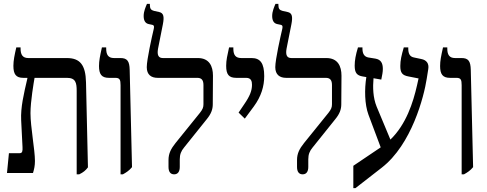

<svg xmlns="http://www.w3.org/2000/svg" viewBox="-20 -891 2509 989"><path d="M16 0H150C156 -20 160 -37 160 -62C160 -119 137 -237 137 -308C137 -369 154 -467 158 -490H325C370 -490 375 -464 375 -423V7H388C409 -3 421 -13 433 -29L423 -467C421 -557 392 -592 324 -592H126C96 -592 86 -610 86 -641V-647H64C55 -608 49 -579 49 -552C49 -509 62 -490 100 -490H121V-487C102 -405 86 -338 89 -272L96 -133C97 -113 95 -102 82 -102H26Z M601 7H613C631 -3 645 -12 660 -30L648 -531C647 -577 635 -592 600 -592H567C537 -592 527 -610 527 -641V-647H505C495 -602 490 -578 490 -551C490 -509 503 -490 541 -490H574C597 -490 601 -480 601 -452Z M877 7C896 7 906 -7 906 -31V-70C906 -96 913 -113 928 -131L1045 -277C1068 -305 1076 -328 1076 -354L1077 -501C1077 -550 1058 -592 999 -592H819C797 -592 788 -606 794 -640L819 -766C827 -807 822 -824 800 -829L773 -835C758 -839 752 -846 752 -866V-871H737C731 -857 720 -833 720 -809C720 -787 727 -771 746 -767L765 -763C775 -760 774 -753 772 -742C763 -704 736 -584 736 -545C736 -506 759 -490 792 -490H996C1017 -490 1028 -480 1028 -453V-354C1028 -338 1024 -328 1010 -310L884 -154C861 -125 848 -101 848 -67V-31C848 -5 859 7 877 7Z M1241 -280 1287 -342C1326 -395 1341 -447 1341 -499C1341 -565 1321 -592 1276 -592H1223C1195 -592 1182 -606 1182 -640V-647H1160C1151 -605 1145 -582 1145 -552C1145 -507 1159 -490 1197 -490H1248C1274 -490 1278 -472 1278 -454C1278 -424 1267 -396 1238 -354L1209 -311Z M1539 7C1558 7 1568 -7 1568 -31V-70C1568 -96 1575 -113 1590 -131L1707 -277C1730 -305 1738 -328 1738 -354L1739 -501C1739 -550 1720 -592 1661 -592H1481C1459 -592 1450 -606 1456 -640L1481 -766C1489 -807 1484 -824 1462 -829L1435 -835C1420 -839 1414 -846 1414 -866V-871H1399C1393 -857 1382 -833 1382 -809C1382 -787 1389 -771 1408 -767L1427 -763C1437 -760 1436 -753 1434 -742C1425 -704 1398 -584 1398 -545C1398 -506 1421 -490 1454 -490H1658C1679 -490 1690 -480 1690 -453V-354C1690 -338 1686 -328 1672 -310L1546 -154C1523 -125 1510 -101 1510 -67V-31C1510 -5 1521 7 1539 7Z M1800 78H1811L1946 -27C2101 -147 2164 -394 2178 -485L2186 -535C2191 -565 2176 -582 2150 -587L2112 -595C2091 -599 2083 -615 2083 -641V-647H2060C2048 -606 2042 -580 2042 -551C2042 -517 2051 -503 2085 -497L2136 -487L2128 -451C2108 -363 2072 -250 1991 -172L1920 -342C1901 -389 1900 -441 1904 -488L1944 -481C1949 -505 1952 -520 1952 -536C1952 -566 1942 -584 1914 -589L1877 -595C1856 -599 1847 -615 1847 -641V-647H1824C1812 -608 1807 -579 1807 -553C1807 -516 1818 -502 1849 -497L1867 -494C1857 -431 1858 -354 1878 -300L1941 -132L1800 -37Z M2358 7H2370C2388 -3 2402 -12 2417 -30L2405 -531C2404 -577 2392 -592 2357 -592H2324C2294 -592 2284 -610 2284 -641V-647H2262C2252 -602 2247 -578 2247 -551C2247 -509 2260 -490 2298 -490H2331C2354 -490 2358 -480 2358 -452Z"/></svg>

Font: Noto Serif Hebrew Condensed Medium
Style: Regular
Weight: 500
Width: 3
Designer: Monotype Design Team
Foundry: Monotype Imaging Inc.
Version: Version 2.004